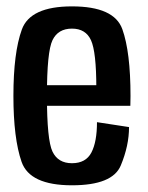

<svg xmlns="http://www.w3.org/2000/svg" viewBox="-20 -562 452 587"><path d="M374.5 -173.5Q374.5 -116.5 349.2 -56Q324 4.5 200 4.5Q71 4.5 46 -67.2Q21 -139 21 -269Q21 -401 46.8 -471.8Q72.5 -542.5 200 -542.5Q329 -542.5 354 -472.8Q379 -403 379 -268.5Q379 -252 378.5 -238.5H113V-301.5H282L274.5 -292.5Q274.5 -403.5 258.2 -439Q242 -474.5 200 -474.5Q157.5 -474.5 140.5 -439.2Q123.5 -404 123.5 -269.5Q123.5 -134 140.5 -98.5Q157.5 -63 200 -63Q242.5 -63 259.5 -95.8Q276.5 -128.5 276.5 -188.5L374.5 -173.5Z"/></svg>

Font: Anybody Narrow Medium
Style: Regular
Weight: 500
Width: 3
Designer: Tyler Finck
Foundry: Etcetera Type Company
Version: Version 1.000; ttfautohint (v1.8)